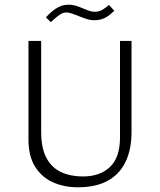

<svg xmlns="http://www.w3.org/2000/svg" viewBox="-20 -786 680 816"><path d="M310 10Q253 10 205.5 -11Q158 -32 129.5 -77Q101 -122 101 -193V-612H155V-227Q155 -155 178 -113.5Q201 -72 241 -54Q281 -36 332 -36Q405 -36 447.5 -76.5Q490 -117 490 -202V-612H539V-226Q539 -150 513 -97Q487 -44 436.5 -17Q386 10 310 10ZM443 -765 466 -740Q457 -732 448 -724.5Q439 -717 429 -711.5Q419 -706 407 -703Q395 -700 379 -700Q361 -700 338.5 -708.5Q316 -717 295 -725Q274 -733 261 -733Q248 -733 234 -723.5Q220 -714 209.5 -704Q199 -694 196 -692L175 -712Q185 -723 195.5 -732.5Q206 -742 217.5 -749.5Q229 -757 242 -761.5Q255 -766 271 -766Q292 -766 312 -758.5Q332 -751 350 -743.5Q368 -736 382 -736Q402 -736 417 -745.5Q432 -755 443 -765Z"/></svg>

Font: Ancizar Sans Thin
Style: Regular
Weight: 100
Designer: Cesar Puertas, Viviana Monsalve, Julian Moncada, Julian Prieto, Jose Castro, Mariel Hernandez, Felipe Aragon, Sara Alarc
Version: Version 8.100